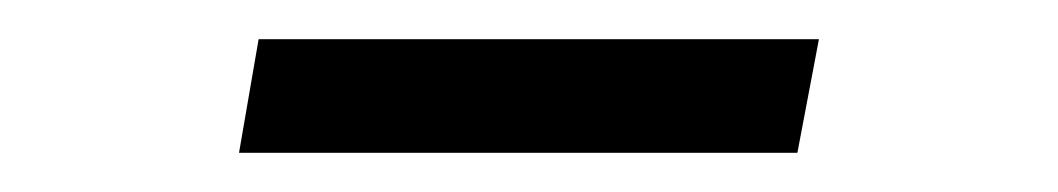

<svg xmlns="http://www.w3.org/2000/svg" viewBox="-20 -666 540 98"><path d="M102 -588 112 -646H398L387 -588Z"/></svg>

Font: Spectral SC
Style: Bold Italic
Weight: 700
Italic angle: -10°
Designer: Jean-Baptiste Levee
Foundry: Production Type
Version: Version 2.001